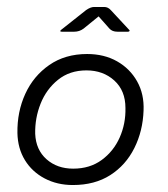

<svg xmlns="http://www.w3.org/2000/svg" viewBox="-20 -522 483 551"><path d="M263 -475 220 -440Q208 -431 193 -431H157Q153 -431 153 -433Q153 -434 155 -436L227 -493Q240 -502 250 -502H279Q290 -502 298 -493L351 -436Q352 -435 352 -435Q352 -435 352 -435Q352 -431 347 -431H317Q302 -431 294 -440ZM189 9Q144 9 108 -10Q72 -29 51.5 -62.5Q31 -96 30 -140Q29 -201 52.5 -252.5Q76 -304 121.5 -335.5Q167 -367 230 -367Q279 -367 316 -346Q353 -325 373.5 -288.5Q394 -252 392 -205Q390 -146 365.5 -97Q341 -48 296.5 -19.5Q252 9 189 9ZM190 -38Q238 -38 272 -63Q306 -88 323.5 -127.5Q341 -167 340 -212Q340 -262 308 -291Q276 -320 228 -320Q180 -320 146.5 -293Q113 -266 96.5 -224.5Q80 -183 81 -138Q83 -92 113.5 -65Q144 -38 190 -38Z"/></svg>

Font: Zain Light
Style: Italic
Weight: 300
Italic angle: -10°
Designer: Zain,Boutros
Foundry: Mobile Telecommunications Company (Zain), 2024
Version: Version 1.51; ttfautohint (v1.8.4)